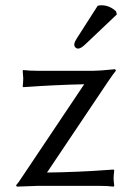

<svg xmlns="http://www.w3.org/2000/svg" viewBox="-20 -695 457 718"><path d="M327.1 -430.2Q339.8 -430.2 358.9 -431.6Q377.9 -433.1 392.3 -434.6Q406.7 -436 408.2 -436Q413.1 -436 413.1 -430.2Q405.8 -421.9 382.8 -388.2L155.8 -49.8Q209 -50.3 271.2 -53Q333.5 -55.7 369.1 -58.6L404.8 -61L407.2 -58.1Q404.8 -38.6 404.8 -26.9Q404.8 -22 405.8 -13.7Q406.7 -5.4 407.2 0L404.8 2.9Q381.8 0 349.1 0H123L43 2.9L40 -2Q49.3 -12.2 62 -32.2L294.9 -379.9Q243.7 -378.9 186.8 -376.2Q129.9 -373.5 98.6 -371.1L66.9 -369.1L64.9 -372.1Q66.9 -387.7 66.9 -402.8Q66.9 -403.8 64.9 -430.2L66.9 -433.1Q89.4 -430.2 123 -430.2ZM345.2 -673.3Q351.1 -675.3 358.9 -675.3Q390.1 -675.3 414.1 -652.3L417 -641.1L302.2 -532.2Q283.2 -513.2 272 -513.2Q266.6 -513.2 262.2 -517.3Q257.8 -521.5 257.8 -526.4Q257.8 -529.8 258.1 -532Q258.3 -534.2 259.8 -537.4Q261.2 -540.5 261.7 -541.7Q262.2 -543 265.1 -547.6Q268.1 -552.2 269 -554.2Z"/></svg>

Font: Linear Smooth
Style: Regular
Weight: 400
Designer: Philipp H. Poll, Flanker
Foundry: Philipp H. Poll, reworked by Flanker
Version: Version 1.061 | FøM Fix